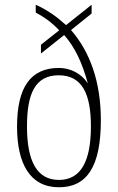

<svg xmlns="http://www.w3.org/2000/svg" viewBox="-20 -781 497 811"><path d="M229 10C347 10 406 -77 406 -273C406 -434 361 -561 280 -654L367 -724V-761L259 -675C218 -712 181 -738 131 -761V-728C168 -708 199 -686 230 -653L153 -592V-555L251 -633C297 -581 327 -516 351 -429C323 -471 277 -494 229 -494C111 -494 52 -415 52 -246C52 -91 106 10 229 10ZM229 -21C136 -21 94 -100 94 -247C94 -383 127 -463 228 -463C329 -463 364 -381 364 -247C364 -99 321 -21 229 -21Z"/></svg>

Font: Noto Serif Devanagari Condensed ExtraLight
Style: Regular
Weight: 200
Width: 3
Designer: Universal Thirst, Indian Type Foundry and the Monotype Design Team
Foundry: Monotype Imaging Inc.
Version: Version 2.004